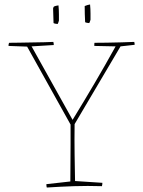

<svg xmlns="http://www.w3.org/2000/svg" viewBox="-20 -831 637 857"><path d="M189 6Q187 2 187 -9L294 -21Q294 -68 294.5 -107.5Q295 -147 295 -187.5Q295 -228 295 -275Q246 -362 198 -449Q150 -536 101 -623L18 -626Q18 -629 18.5 -633Q19 -637 21 -640Q37 -640 64 -640.5Q91 -641 121 -641.5Q151 -642 177 -642.5Q203 -643 218 -644Q220 -638 220 -630L121 -624Q167 -542 212.5 -460Q258 -378 304 -296L307 -301Q356 -381 402.5 -460Q449 -539 496 -624L401 -626Q401 -628 401 -633Q401 -638 402 -640Q422 -640 455.5 -640.5Q489 -641 523.5 -642Q558 -643 579 -644Q581 -640 581 -631L518 -624Q466 -537 415.5 -450.5Q365 -364 313 -277Q312 -207 313 -140.5Q314 -74 315 -23L437 -15Q437 -8 435 0Q370 -2 310.5 0Q251 2 189 6ZM360 -732Q359 -751 358.5 -768Q358 -785 358 -804Q362 -806 370.5 -808.5Q379 -811 382 -811Q384 -791 384 -770Q384 -749 384 -743Q384 -742 381.5 -735Q379 -728 378 -728Q376 -728 369.5 -729Q363 -730 360 -732ZM219 -728 217 -793Q217 -794 218 -797Q219 -800 220 -801Q222 -803 230 -805Q238 -807 241 -807Q243 -787 243 -766Q243 -745 243 -739Q243 -738 240.5 -731Q238 -724 237 -724Q235 -724 228.5 -725Q222 -726 219 -728Z"/></svg>

Font: Labrada Thin
Style: Regular
Weight: 100
Designer: Mercedes Jáuregui
Foundry: Omnibus-Type Team
Version: Version 1.000; ttfautohint (v1.8.4.7-5d5b)